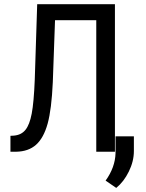

<svg xmlns="http://www.w3.org/2000/svg" viewBox="-20 -731 703 925"><path d="M533.7 -710.9V0H443.8V-633.8H245.1L234.4 -335Q228.5 -204.1 209.5 -135.3Q190.4 -66.4 153.8 -33.7Q117.2 -1 57.6 0H30.3V-76.7L46.9 -77.6Q82.5 -80.6 102.5 -105.2Q122.6 -129.9 132.8 -183.6Q143.1 -237.3 147.5 -347.7L159.2 -710.9ZM540 174.3 488.8 139.2Q534.7 75.2 536.6 7.3V-74.2H625V-3.4Q625 45.9 600.8 95.2Q576.7 144.5 540 174.3Z"/></svg>

Font: MAUL Condensed
Style: Condensed Regular
Weight: 400
Designer: MAUL
Version: Version 1.0; 2020; ttfautohint (v1.8.3)